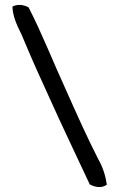

<svg xmlns="http://www.w3.org/2000/svg" viewBox="-20 -679 489 787"><path d="M31 -652C32 -613 49 -576 68 -538C123 -407 136 -381 179 -286C233 -165 296 -35 348 77C369 88 396 94 418 78C413 44 402 6 383 -26C333 -125 301 -197 251 -309C195 -431 151 -545 97 -649C76 -660 52 -663 31 -652Z"/></svg>

Font: Snowfall
Style: Regular
Weight: 400
Designer: Jasper
Foundry: Cannot Into Space Fonts
Version: Version 0.9